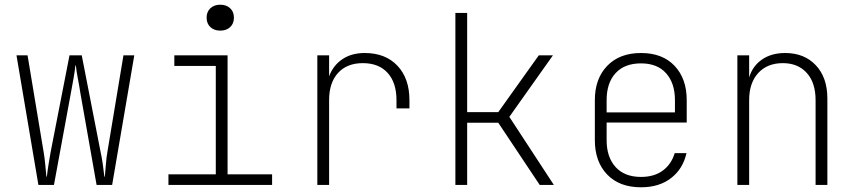

<svg xmlns="http://www.w3.org/2000/svg" viewBox="-20 -785 3640 815"><path d="M143 0 50 -550H97L165 -141Q169 -119 172 -87.5Q175 -56 177 -35H179Q181 -56 186 -87Q191 -118 195 -140L275 -550H327L407 -140Q412 -118 416.5 -87Q421 -56 423 -35H425Q427 -56 429.5 -87.5Q432 -119 436 -141L504 -550H550L456 0H390L321 -391Q317 -418 310.5 -451.5Q304 -485 302 -507H300Q298 -485 292 -451.5Q286 -418 281 -391L209 0Z M695 0V-45H896V-505H720V-550H946V-45H1135V0ZM915 -655Q889 -655 873 -670Q857 -685 857 -710Q857 -735 873 -750Q889 -765 915 -765Q941 -765 957 -750Q973 -735 973 -710Q973 -685 957 -670Q941 -655 915 -655Z M1327 0V-550H1377V-461Q1394 -507 1433 -533.5Q1472 -560 1528 -560Q1616 -560 1667 -506Q1718 -452 1718 -360V-325H1663V-360Q1663 -434 1625.5 -475.5Q1588 -517 1520 -517Q1453 -517 1415 -475.5Q1377 -434 1377 -360V0Z M1913 0V-730H1963V-309H2095L2267 -550H2327L2142 -289L2331 0H2271L2095 -264H1963V0Z M2701 10Q2609 10 2557 -44.5Q2505 -99 2505 -190V-360Q2505 -451 2557.5 -505.5Q2610 -560 2701 -560Q2792 -560 2843.5 -505.5Q2895 -451 2895 -360V-265H2555V-190Q2555 -118 2593 -76Q2631 -34 2701 -34Q2757 -34 2793.5 -61Q2830 -88 2844 -135H2894Q2879 -68 2828.5 -29Q2778 10 2701 10ZM2555 -308H2845V-360Q2845 -432 2807.5 -474Q2770 -516 2701 -516Q2631 -516 2593 -474.5Q2555 -433 2555 -360Z M3110 0V-550H3160V-456Q3174 -504 3214 -532Q3254 -560 3313 -560Q3394 -560 3443 -508Q3492 -456 3492 -367V0H3442V-360Q3442 -434 3404.5 -475.5Q3367 -517 3303 -517Q3237 -517 3198.5 -475Q3160 -433 3160 -360V0Z"/></svg>

Font: NKDuy Mono Thin
Style: Regular
Weight: 100
Monospace: yes
Designer: NKDuy
Foundry: NKDuy
Version: Version 2.251; ttfautohint (v1.8.4.7-5d5b)